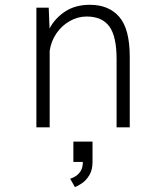

<svg xmlns="http://www.w3.org/2000/svg" viewBox="-20 -532 690 802"><path d="M132 0V-500H183.5L187 -413Q210 -456.5 252.5 -484.2Q295 -512 355.5 -512Q434.5 -512 478.2 -461.5Q522 -411 522 -294V0H467V-285.5Q467 -380.5 436.5 -421.8Q406 -463 342 -463Q305 -463 271.8 -444.2Q238.5 -425.5 216 -393Q193.5 -360.5 187.5 -319.5V0ZM286.5 144.5V59.5H366.5V144.5Q366.5 177.5 353.5 199.2Q340.5 221 323 233Q305.5 245 293 249.5L273 214.5Q282 212 294.5 204.8Q307 197.5 316.5 183.2Q326 169 326 144.5Z"/></svg>

Font: Trispace ExtraLight
Style: Regular
Weight: 200
Designer: Tyler Finck
Foundry: Etcetera Type Company
Version: Version 1.210; ttfautohint (v1.8.3)